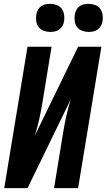

<svg xmlns="http://www.w3.org/2000/svg" viewBox="-20 -978 554 998"><path d="M2 0 123 -735H248L200 -441Q193 -399 183.5 -356.5Q174 -314 161 -273L386 -735H507L386 0H261L309 -294Q316 -336 325.5 -378.5Q335 -421 348 -462L123 0ZM441 -812Q424 -812 407.5 -818Q391 -824 381 -837Q371 -850 368.5 -867.5Q366 -885 369 -903Q371 -915 377 -926.5Q383 -938 393.5 -945.5Q404 -953 416.5 -955.5Q429 -958 441 -958Q458 -958 474.5 -952Q491 -946 500.5 -933Q510 -920 513 -902.5Q516 -885 513 -867Q511 -855 504.5 -843.5Q498 -832 487.5 -824.5Q477 -817 465 -814.5Q453 -812 441 -812ZM241 -812Q224 -812 207.5 -818Q191 -824 181 -837Q171 -850 168.5 -867.5Q166 -885 169 -903Q171 -915 177 -926.5Q183 -938 193.5 -945.5Q204 -953 216.5 -955.5Q229 -958 241 -958Q258 -958 274.5 -952Q291 -946 300.5 -933Q310 -920 313 -902.5Q316 -885 313 -867Q311 -855 304.5 -843.5Q298 -832 287.5 -824.5Q277 -817 265 -814.5Q253 -812 241 -812Z"/></svg>

Font: Iosevka Extrabold
Style: Italic
Weight: 800
Italic angle: -9°
Monospace: yes
Designer: Belleve Invis
Foundry: Belleve Invis
Version: Version 32.5.0; ttfautohint (v1.8.4)